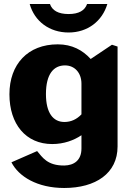

<svg xmlns="http://www.w3.org/2000/svg" viewBox="-20 -762 653 957"><path d="M300 175C457 175 566 102 566 -32V-530L538 -539L432 -468C392 -512 339 -541 268 -541C119 -541 27 -442 27 -292C27 -143 109 -44 240 -44C299 -44 349 -63 386 -88V-22C386 38 348 62 301 63C215 64 191 21 165 -9L37 47C73 118 166 175 300 175ZM301 -154C245 -154 209 -199 209 -293C209 -394 248 -436 304 -436C353 -436 386 -398 386 -345V-192C363 -168 335 -154 301 -154ZM515 -742H414C403 -710 373 -692 322 -692C270 -692 240 -710 229 -742H128C152 -656 226 -600 322 -600C417 -600 490 -657 515 -742Z"/></svg>

Font: Bisquit Text
Style: Bold
Weight: 800
Version: Version 1.004;Glyphs 3.2.3 (3260)